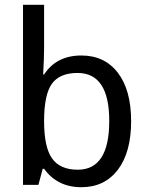

<svg xmlns="http://www.w3.org/2000/svg" viewBox="-20 -780 640 810"><path d="M166 -67.9H160.2L142.1 0H77.1V-759.8H166V-576.2Q166 -536.6 162.1 -465.8H166Q218.3 -545.9 323.2 -545.9Q421.4 -545.9 477.3 -472.9Q533.2 -399.9 533.2 -269Q533.2 -137.2 477.1 -63.7Q420.9 9.8 323.2 9.8Q222.2 9.8 166 -67.9ZM166 -269Q166 -158.2 200 -111.1Q233.9 -64 308.1 -64Q440.9 -64 440.9 -270Q440.9 -472.2 307.1 -472.2Q231.4 -472.2 198.7 -426.3Q166 -380.4 166 -269Z"/></svg>

Font: Noto Mono
Style: Regular
Weight: 400
Designer: Monotype Design Team
Foundry: Monotype Imaging Inc.
Version: Version 1.00